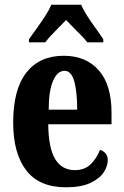

<svg xmlns="http://www.w3.org/2000/svg" viewBox="-20 -786 526 816"><path d="M260 10Q147 10 91.5 -62Q36 -134 36 -265Q36 -406 92 -477.5Q148 -549 251 -549Q345 -549 399.5 -487.5Q454 -426 454 -307V-258H185Q186 -157 214.5 -110Q243 -63 298 -63Q340 -63 365.5 -88Q391 -113 405 -149Q419 -145 428.5 -134Q438 -123 438 -106Q438 -79 420 -52.5Q402 -26 363 -8Q324 10 260 10ZM308 -320Q308 -397 295.5 -441Q283 -485 254 -485Q224 -485 205.5 -442.5Q187 -400 187 -320ZM103 -619Q116 -638 135 -664Q154 -690 171.5 -717Q189 -744 198 -766H325Q334 -744 351.5 -717Q369 -690 388 -664Q407 -638 419 -619V-606H351Q344 -616 327 -633.5Q310 -651 291.5 -669.5Q273 -688 261 -701Q241 -680 214 -653Q187 -626 172 -606H103Z"/></svg>

Font: Noto Serif Ethiopic ExtraCondensed ExtraBold
Style: Regular
Weight: 800
Width: 2
Designer: Monotype Design Team
Foundry: Monotype Imaging Inc.
Version: Version 2.102; ttfautohint (v1.8.4.7-5d5b)